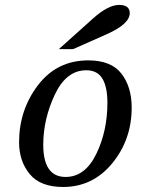

<svg xmlns="http://www.w3.org/2000/svg" viewBox="-20 -744 606 776"><path d="M234.9 11.7Q143.1 11.7 100.1 -40.5Q57.1 -92.8 57.1 -168.9Q57.1 -299.3 133.5 -399.7Q210 -500 336.9 -500Q429.2 -500 470.7 -446.5Q512.2 -393.1 512.2 -309.1Q512.2 -179.7 433.6 -84Q355 11.7 234.9 11.7ZM245.1 -28.8Q323.7 -28.8 368.9 -121.3Q414.1 -213.9 414.1 -329.1Q414.1 -392.6 393.8 -426.3Q373.5 -460 328.6 -460Q247.6 -460 201.2 -360.8Q154.8 -261.7 154.8 -159.2Q154.8 -28.8 245.1 -28.8ZM275.4 -545.4H217.8L355.5 -668.9Q417 -724.1 461.4 -724.1Q504.4 -724.1 504.4 -690.9Q504.4 -646.5 408.7 -604.5Z"/></svg>

Font: Munson
Style: Italic
Weight: 400
Italic angle: -12°
Designer: Paul James MIller
Foundry: High-Logic / Made with FontCreator
Version: Version 2.10;May 5, 2019;FontCreator 11.5.0.2430 64-bit